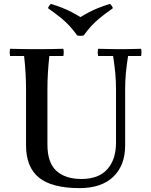

<svg xmlns="http://www.w3.org/2000/svg" viewBox="-20 -953 779 988"><path d="M390 15Q247 15 180.5 -39Q114 -93 114 -205V-490Q114 -535 111.5 -577.5Q109 -620 104 -665H32Q28 -684 32 -702Q67 -701 101 -700.5Q135 -700 169 -700Q204 -700 238 -700.5Q272 -701 306 -702Q310 -684 306 -665H234Q229 -620 226.5 -577.5Q224 -535 224 -490V-210Q224 -116 270 -74Q316 -32 399 -32Q488 -32 532.5 -82.5Q577 -133 577 -219V-490Q577 -535 573.5 -574Q570 -613 562 -665H485Q481 -684 485 -702Q520 -701 551.5 -700.5Q583 -700 602 -700Q619 -700 645.5 -700.5Q672 -701 706 -702Q710 -684 706 -665H639Q631 -613 627.5 -574Q624 -535 624 -490V-205Q624 -102 563 -43.5Q502 15 390 15ZM546 -933Q557 -923 561 -911Q519 -881 494.5 -861Q470 -841 451.5 -821Q433 -801 410 -770Q394 -767 378 -770Q355 -801 336.5 -821Q318 -841 293.5 -861Q269 -881 227 -911Q231 -923 242 -933Q278 -922 303.5 -911.5Q329 -901 350 -890Q371 -879 394 -865Q417 -879 438 -890Q459 -901 484.5 -911.5Q510 -922 546 -933Z"/></svg>

Font: Poltawski Nowy
Style: Regular
Weight: 400
Designer: Adam Pótawski, Mateusz Machalski, Borys Kosmynka, Ania Wieluska
Foundry: Capitalics.wtf
Version: Version 1.001;gftools[0.9.25]